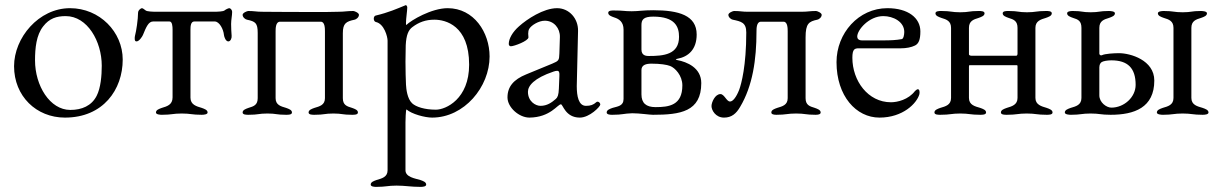

<svg xmlns="http://www.w3.org/2000/svg" viewBox="-20 -446 4770 751"><path d="M254 -414C131 -414 35 -298 35 -187C35 -70 122 14 234 14C384 14 460 -96 460 -213C460 -321 370 -414 254 -414ZM237 -383C322 -383 378 -284 378 -189C378 -150 374 -102 358 -71C338 -32 300 -16 255 -16C175 -16 117 -111 117 -210C117 -258 122 -309 149 -343C173 -374 201 -383 237 -383Z M815 -400H593C576 -400 555 -401 550 -405C544 -410 538 -414 535 -414C531 -414 520 -406 520 -396C520 -371 513 -324 508 -306C507 -303 507 -299 507 -295C507 -289 508 -284 514 -284C524 -284 536 -302 539 -309C552 -341 561 -362 579 -362H643C654 -362 655 -342 655 -330V-65C655 -36 633 -30 613 -24C602 -20 590 -16 590 -6C590 2 606 3 613 3C652 3 656 -2 691 -2C726 -2 730 3 769 3C776 3 792 2 792 -6C792 -16 780 -20 769 -24C749 -30 725 -36 725 -64V-330C725 -343 726 -362 740 -362H820C838 -362 854 -332 856 -309C857 -301 863 -284 873 -284C882 -284 887 -297 886 -306C885 -320 884 -336 884 -352C884 -369 888 -385 888 -399C888 -408 881 -414 877 -414C874 -414 864 -410 858 -405C853 -401 832 -400 815 -400Z M1235 -361C1251 -361 1251 -334 1251 -323V-62C1251 -35 1230 -30 1210 -24C1199 -20 1187 -16 1187 -6C1187 3 1202 3 1210 3C1249 3 1249 -2 1284 -2C1319 -2 1318 3 1357 3C1366 3 1380 3 1380 -6C1380 -16 1368 -20 1357 -24C1337 -30 1321 -35 1321 -62V-316C1321 -355 1334 -362 1367 -369C1373 -370 1384 -378 1384 -388C1384 -396 1366 -403 1362 -403C1337 -403 1327 -400 1304 -400C1282 -399 1242 -399 1198 -399C1109 -399 1007 -400 1005 -400C982 -400 976 -403 951 -403C947 -403 929 -396 929 -388C929 -378 940 -370 946 -369C979 -362 988 -356 988 -317V-62C988 -35 972 -30 952 -24C941 -20 929 -16 929 -6C929 3 944 3 952 3C991 3 991 -2 1026 -2C1061 -2 1060 3 1099 3C1108 3 1122 3 1122 -6C1122 -16 1110 -20 1099 -24C1079 -30 1058 -35 1058 -62V-323C1058 -334 1058 -361 1075 -361Z M1685 -17C1641 -17 1607 -28 1592 -42C1573 -60 1569 -97 1568 -115C1567 -136 1566 -171 1566 -205C1566 -229 1567 -252 1567 -269C1569 -310 1578 -329 1593 -340C1618 -359 1645 -369 1679 -369C1722 -369 1815 -347 1815 -193C1815 -59 1724 -17 1685 -17ZM1496 220C1496 247 1473 252 1453 258C1442 262 1430 266 1430 276C1430 284 1444 285 1451 285C1490 285 1496 280 1531 280C1566 280 1586 285 1625 285C1633 285 1647 284 1647 276C1647 266 1635 262 1624 258C1604 252 1566 247 1566 220V33C1566 27 1567 -18 1570 -18C1590 0 1642 14 1670 14C1796 14 1895 -106 1895 -225C1895 -319 1834 -414 1731 -414C1668 -414 1588 -367 1569 -348C1568 -349 1568 -353 1568 -357C1568 -373 1573 -405 1573 -417C1573 -421 1570 -426 1567 -426C1566 -426 1566 -425 1565 -425C1533 -412 1500 -397 1449 -385C1445 -384 1442 -379 1442 -373C1442 -367 1445 -361 1450 -360C1483 -353 1496 -302 1496 -287Z M2272 -32C2243 -32 2236 -70 2236 -109L2241 -325C2242 -374 2206 -414 2159 -414C2106 -414 2041 -371 2010 -343C1985 -321 1970 -295 1970 -274C1970 -271 1972 -265 1978 -265C1991 -265 2047 -286 2047 -300C2047 -305 2046 -309 2046 -314C2046 -321 2047 -328 2050 -333C2058 -347 2087 -365 2111 -365C2147 -365 2171 -335 2170 -301L2168 -237C2167 -210 2166 -208 2140 -197L2038 -155C1989 -135 1965 -107 1965 -65C1965 -26 2010 14 2051 14C2133 13 2161 -38 2174 -38C2182 -38 2191 14 2248 14C2286 14 2328 -29 2328 -37C2328 -45 2318 -52 2312 -46C2301 -36 2290 -32 2272 -32ZM2045 -87C2045 -110 2068 -140 2145 -166C2150 -168 2156 -169 2159 -169C2167 -169 2169 -163 2168 -148L2166 -99C2165 -74 2161 -65 2154 -59C2138 -45 2120 -32 2094 -32C2075 -32 2045 -49 2045 -87Z M2528 -197C2563 -197 2588 -193 2601 -188C2620 -181 2649 -151 2649 -112C2649 -34 2597 -27 2544 -27C2507 -27 2489 -43 2489 -77V-172C2489 -192 2507 -197 2528 -197ZM2451 -402C2420 -402 2421 -405 2382 -405C2377 -405 2359 -406 2359 -396C2359 -386 2371 -382 2382 -378C2402 -372 2419 -360 2419 -330V-59C2419 -31 2396 -30 2376 -24C2365 -20 2353 -16 2353 -6C2353 2 2366 3 2373 3H2376C2415 3 2419 -2 2453 -3C2483 -3 2520 3 2534 3C2641 3 2723 -9 2723 -121C2723 -181 2667 -204 2629 -211C2621 -213 2623 -215 2629 -216C2673 -224 2705 -253 2705 -311C2705 -386 2635 -406 2535 -406C2494 -406 2478 -402 2451 -402ZM2518 -227C2510 -227 2489 -227 2489 -252V-348C2489 -369 2497 -381 2535 -381C2621 -381 2636 -341 2636 -302C2636 -232 2575 -227 2518 -227Z M2835 -49C2822 -49 2813 -78 2798 -78C2777 -78 2763 -46 2763 -31C2763 -15 2779 14 2812 14C2842 14 2860 -2 2875 -28C2924 -110 2939 -213 2939 -323C2939 -334 2939 -361 2956 -361H3045C3061 -361 3061 -334 3061 -323V-62C3061 -35 3040 -30 3020 -24C3009 -20 2997 -16 2997 -6C2997 2 3009 3 3017 3C3055 3 3059 -2 3094 -2C3129 -2 3131 3 3170 3C3178 3 3190 2 3190 -6C3190 -16 3178 -20 3167 -24C3147 -30 3131 -35 3131 -62V-300C3131 -354 3144 -362 3177 -369C3183 -370 3194 -378 3194 -388C3194 -396 3176 -403 3172 -403C3147 -403 3140 -400 3114 -400H2905C2882 -400 2876 -403 2851 -403C2847 -403 2829 -396 2829 -388C2829 -378 2840 -370 2846 -369C2879 -362 2899 -358 2899 -319C2899 -189 2880 -118 2871 -94C2860 -66 2846 -48 2835 -49Z M3435 -383C3474 -383 3517 -361 3517 -321C3517 -310 3514 -294 3507 -293C3486 -289 3463 -288 3434 -288H3352C3338 -288 3333 -295 3333 -303C3333 -329 3379 -383 3435 -383ZM3451 -414C3338 -414 3252 -316 3252 -203C3252 -70 3329 14 3420 14C3512 14 3566 -42 3576 -77C3578 -85 3577 -97 3570 -97C3567 -97 3562 -93 3559 -90C3533 -56 3490 -46 3465 -46C3375 -46 3314 -130 3314 -220C3314 -254 3323 -257 3339 -257H3503C3525 -257 3545 -261 3559 -268C3573 -275 3580 -290 3580 -323C3580 -376 3532 -414 3451 -414Z M3960 -337V-236C3960 -230 3957 -228 3955 -228H3780C3777 -228 3770 -229 3770 -234V-337C3770 -364 3788 -370 3808 -376C3819 -380 3831 -384 3831 -394C3831 -403 3816 -403 3808 -403C3769 -403 3771 -398 3736 -398C3701 -398 3701 -403 3662 -403C3654 -403 3639 -403 3639 -394C3639 -384 3651 -380 3662 -376C3682 -370 3700 -364 3700 -337V-63C3700 -35 3678 -30 3658 -24C3647 -20 3635 -16 3635 -6C3635 3 3650 3 3658 3C3697 3 3701 -2 3736 -2C3771 -2 3775 3 3814 3C3822 3 3837 3 3837 -6C3837 -16 3825 -20 3814 -24C3794 -30 3770 -35 3770 -63V-184C3770 -189 3770 -191 3773 -191H3956C3959 -191 3960 -191 3960 -186V-63C3960 -36 3938 -30 3918 -24C3907 -20 3895 -16 3895 -6C3895 3 3910 3 3918 3C3957 3 3961 -2 3996 -2C4031 -2 4035 3 4074 3C4082 3 4097 3 4097 -6C4097 -16 4085 -20 4074 -24C4054 -30 4030 -36 4030 -63V-337C4030 -364 4051 -370 4071 -376C4082 -380 4094 -384 4094 -394C4094 -403 4080 -403 4071 -403C4032 -403 4032 -398 3997 -398C3962 -398 3964 -403 3925 -403C3916 -403 3902 -403 3902 -394C3902 -384 3914 -380 3925 -376C3945 -370 3960 -364 3960 -337Z M4495 -131C4495 -211 4401 -238 4357 -238C4338 -238 4302 -236 4290 -230C4286 -228 4280 -231 4280 -236V-337C4280 -364 4298 -370 4318 -376C4329 -380 4341 -384 4341 -394C4341 -402 4324 -403 4317 -403C4279 -403 4281 -398 4246 -398C4211 -398 4215 -403 4176 -403C4168 -403 4154 -402 4154 -394C4154 -384 4166 -380 4177 -376C4197 -370 4210 -364 4210 -337V-63C4210 -35 4188 -30 4168 -24C4157 -20 4145 -16 4145 -6C4145 2 4162 3 4169 3C4207 3 4211 -2 4246 -2C4281 -2 4285 3 4324 3C4417 3 4495 -25 4495 -131ZM4289 -203C4295 -207 4311 -210 4327 -210C4391 -210 4422 -180 4422 -114C4422 -66 4377 -25 4327 -25C4308 -25 4280 -45 4280 -73V-177C4280 -182 4279 -196 4289 -203ZM4640 -63V-337C4640 -364 4658 -370 4678 -376C4689 -380 4701 -384 4701 -394C4701 -402 4684 -403 4677 -403C4639 -403 4641 -398 4606 -398C4571 -398 4571 -403 4532 -403C4525 -403 4509 -402 4509 -394C4509 -384 4521 -380 4532 -376C4552 -370 4570 -364 4570 -337V-63C4570 -35 4548 -30 4528 -24C4517 -20 4505 -16 4505 -6C4505 2 4522 3 4529 3C4567 3 4571 -2 4606 -2C4641 -2 4645 3 4684 3C4692 3 4707 2 4707 -6C4707 -16 4695 -20 4684 -24C4664 -30 4640 -35 4640 -63Z"/></svg>

Font: EB Garamond SC 08
Style: Regular
Weight: 400
Version: Version 0.016